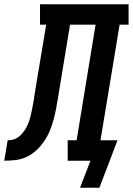

<svg xmlns="http://www.w3.org/2000/svg" viewBox="-76 -755 624 902"><path d="M391 127H300L349 0H242V-96H284L373 -639H253L197 -299Q193 -273 188 -246.5Q183 -220 176 -194Q169 -168 158.5 -142Q148 -116 132.5 -93Q117 -70 96 -50Q75 -30 49 -18Q23 -6 -3.5 -3Q-30 0 -56 0L-40 -96Q-28 -96 -15.5 -99Q-3 -102 8 -109.5Q19 -117 27.5 -127Q36 -137 43 -148Q50 -159 55 -171Q60 -183 63.5 -195Q67 -207 70 -219Q73 -231 75 -243.5Q77 -256 79.5 -268Q82 -280 84 -292Q84 -295 84.5 -297Q85 -299 85 -301L86 -307Q86 -309 86.5 -311Q87 -313 87 -315L141 -639H112V-735H528V-639H486L396 -96H476Z"/></svg>

Font: Iosevka Slab
Style: Bold Italic
Weight: 700
Italic angle: -9°
Monospace: yes
Designer: Belleve Invis
Foundry: Belleve Invis
Version: Version 11.1.0; ttfautohint (v1.8.3)